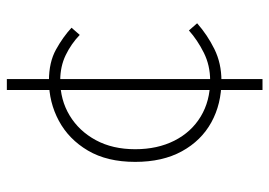

<svg xmlns="http://www.w3.org/2000/svg" viewBox="-133 -625 787 561"><g transform="rotate(-90 260.5 -344.5)"><path d="M305 -91Q237 -91 183.5 -120.5Q130 -150 99 -206.5Q68 -263 68 -343Q68 -425 101 -481Q134 -537 188 -566Q242 -595 305 -595Q359 -595 396 -574.5Q433 -554 460 -529L439 -505Q413 -530 380 -546Q347 -562 306 -562Q249 -562 203.5 -534.5Q158 -507 131.5 -458Q105 -409 105 -343Q105 -278 130 -228.5Q155 -179 200.5 -151.5Q246 -124 306 -124Q350 -124 387 -142.5Q424 -161 452 -186L473 -162Q439 -132 397.5 -111.5Q356 -91 305 -91ZM278 29V-718H310V29Z"/></g></svg>

Font: Noto Sans HK Thin
Style: Regular
Weight: 100
Designer: Ryoko NISHIZUKA 西塚涼子 (kana, bopomofo & ideographs); Paul D. Hunt (Latin, Greek & Cyrillic); Sandoll Communications 산돌커뮤니
Foundry: Adobe
Version: Version 2.004-H2;hotconv 1.0.118;makeotfexe 2.5.65603